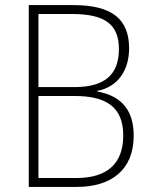

<svg xmlns="http://www.w3.org/2000/svg" viewBox="-20 -734 594 754"><path d="M268 -714H93V0H282C416 0 505 -66 505 -201C505 -296 462 -357 361 -375V-377C443 -392 487 -458 487 -544C487 -659 420 -714 268 -714ZM273 -392H131V-679H263C394 -679 447 -637 447 -541C447 -442 392 -392 273 -392ZM131 -357H273C393 -357 464 -317 464 -202C464 -89 398 -35 281 -35H131Z"/></svg>

Font: Noto Sans Lao UI SemCond ExtLt
Style: Regular
Weight: 200
Width: 4
Designer: Monotype Design Team
Foundry: Monotype Imaging Inc.
Version: Version 2.000